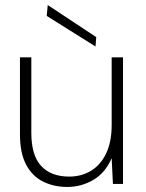

<svg xmlns="http://www.w3.org/2000/svg" viewBox="-20 -728 577 760"><path d="M246 12Q193 12 150 -9.5Q107 -31 83 -77Q59 -123 59 -196V-501H104V-202Q104 -113 143 -71Q182 -29 254 -29Q303 -29 341 -52.5Q379 -76 400.5 -121.5Q422 -167 422 -233V-501H467V0H427L422 -102Q397 -44 349.5 -16Q302 12 246 12ZM358 -544 165 -665 169 -708 361 -581Z"/></svg>

Font: DM Sans 18pt ExtraLight
Style: Regular
Weight: 250
Designer: Colophon Foundry, Jonny Pinhorn
Foundry: Colophon Foundry
Version: Version 4.004;gftools[0.9.30]